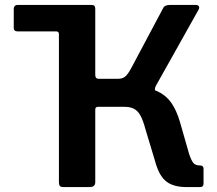

<svg xmlns="http://www.w3.org/2000/svg" viewBox="-20 -762 885 782"><path d="M36 -648V-726Q36 -733 40 -737.5Q44 -742 53 -742H313L368 -624V-173L220 -172V-622Q220 -634 210 -634H53Q36 -634 36 -648ZM239 0Q228 0 224 -4.5Q220 -9 220 -18V-725Q220 -742 235 -742H354Q368 -742 368 -726V-457Q368 -441 382 -441H483L539 -406Q589 -405 622.5 -389.5Q656 -374 677.5 -343.5Q699 -313 713 -265L750 -136Q758 -111 766.5 -99.5Q775 -88 795 -88Q809 -88 809 -75V-14Q809 0 795 0H740Q704 0 678.5 -10.5Q653 -21 637 -45Q621 -69 610 -111L572 -237Q563 -271 552.5 -290.5Q542 -310 526.5 -318.5Q511 -327 485 -327H380Q368 -327 368 -316V-20Q368 0 345 0ZM459 -377 461 -441Q483 -441 495 -455Q507 -469 518 -491L644 -728Q650 -742 673 -742H776Q787 -742 790 -736.5Q793 -731 789 -723L614 -411Q611 -404 611 -397.5Q611 -391 619 -387Z"/></svg>

Font: Libre Franklin SemiBold
Style: Regular
Weight: 600
Designer: Pablo Impallari, Rodrigo Fuenzalida, Nhung Nguyen
Foundry: Impallari Type
Version: Version 3.000